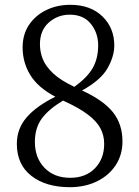

<svg xmlns="http://www.w3.org/2000/svg" viewBox="-20 -764 579 798"><path d="M272 -25Q336 -25 374.5 -64.5Q413 -104 413 -166Q413 -201 397.5 -230.5Q382 -260 345 -288Q308 -316 242 -346Q182 -310 153.5 -271Q125 -232 125 -174Q125 -108 165 -66.5Q205 -25 272 -25ZM146 -580Q146 -548 158 -518Q170 -488 201 -459Q232 -430 289 -403Q343 -442 365.5 -481.5Q388 -521 388 -576Q388 -627 357.5 -665Q327 -703 270 -703Q220 -703 183 -670.5Q146 -638 146 -580ZM321 -388Q410 -347 449.5 -297.5Q489 -248 489 -176Q489 -120 460.5 -77Q432 -34 382.5 -10Q333 14 270 14Q171 14 110.5 -33Q50 -80 50 -166Q50 -229 90.5 -276Q131 -323 210 -362Q138 -400 106 -452Q74 -504 74 -567Q74 -621 100.5 -660.5Q127 -700 172 -722Q217 -744 272 -744Q356 -744 405.5 -696Q455 -648 455 -575Q455 -530 427 -480.5Q399 -431 321 -388Z"/></svg>

Font: Shippori Mincho TTF
Style: Regular
Weight: 400
Version: Version 2.100